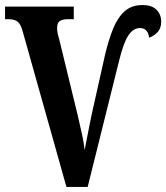

<svg xmlns="http://www.w3.org/2000/svg" viewBox="-20 -740 658 760"><path d="M70 -615Q62 -645 49.5 -654.5Q37 -664 13 -664H0V-714H272V-664H248Q227 -664 216.5 -656.5Q206 -649 206 -629Q206 -619 208.5 -607Q211 -595 214 -586L287 -286Q297 -244 304.5 -209Q312 -174 315 -146Q321 -175 327 -207.5Q333 -240 342 -283L396 -524Q410 -583 428 -627Q446 -671 473.5 -695.5Q501 -720 543 -720Q581 -720 599.5 -701.5Q618 -683 618 -654Q618 -627 602.5 -611.5Q587 -596 570 -591Q569 -607 560 -618Q551 -629 534 -629Q508 -629 488.5 -600.5Q469 -572 451 -498L327 0H243Z"/></svg>

Font: Noto Serif ExtraCondensed
Style: Bold
Weight: 700
Width: 2
Designer: Monotype Design Team
Foundry: Monotype Imaging Inc.
Version: Version 2.014; ttfautohint (v1.8.4.7-5d5b)